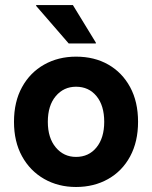

<svg xmlns="http://www.w3.org/2000/svg" viewBox="-20 -736 607 766"><path d="M283.3 10Q212.5 10 156.2 -22.1Q100 -54.2 67.9 -112.5Q35.8 -170.8 35.8 -250Q35.8 -330 67.9 -388.3Q100 -446.7 156.2 -478.3Q212.5 -510 283.3 -510Q356.7 -510 412.1 -478.3Q467.5 -446.7 499.2 -388.3Q530.8 -330 530.8 -250Q530.8 -170.8 499.2 -112.1Q467.5 -53.3 411.2 -21.7Q355 10 283.3 10ZM283.3 -110Q334.2 -110 365 -147.9Q395.8 -185.8 395.8 -250Q395.8 -315 365 -352.5Q334.2 -390 283.3 -390Q234.2 -390 202.5 -352.5Q170.8 -315 170.8 -250Q170.8 -185.8 202.5 -147.9Q234.2 -110 283.3 -110ZM254.2 -562.5 124.2 -712.5V-715.8H270.8L362.5 -565.8V-562.5Z"/></svg>

Font: Funnel Sans Light
Style: Bold
Weight: 700
Version: Version 1.000